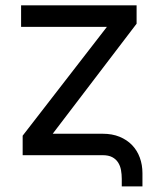

<svg xmlns="http://www.w3.org/2000/svg" viewBox="-20 -565 580 699"><path d="M423.3 86.6Q423.3 69.6 420.5 54Q417.6 38.4 409.8 26.3Q402 14.2 388.5 7.1Q375 0 353.7 0H62.5V-71L369.3 -467.3H56.8V-545.5H477.3V-478.7L171.9 -78.1H353.7Q388.5 -78.1 415.3 -67.1Q442.1 -56.1 460.8 -36.8Q479.4 -17.4 489 8.9Q498.6 35.2 498.6 65.3V113.6H423.3Z"/></svg>

Font: Fast_Sans-Dotted
Style: Regular
Weight: 400
Version: Version 3.018